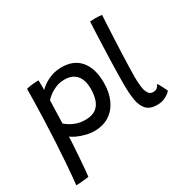

<svg xmlns="http://www.w3.org/2000/svg" viewBox="-199 -913 1326 1329"><g transform="rotate(-30 464.0 -248.0)"><path d="M38.5 219.5Q46.5 144 52.8 59.2Q59 -25.5 63.8 -111.5Q68.5 -197.5 71.2 -276.5Q74 -355.5 75.5 -420.8Q77 -486 77 -529Q97 -535 124 -537.8Q151 -540.5 175 -540.5Q175.5 -527.5 175.8 -504.2Q176 -481 176 -463Q188.5 -477 213.8 -494.8Q239 -512.5 275.8 -526Q312.5 -539.5 357 -539.5Q455.5 -539.5 507.2 -476.5Q559 -413.5 559 -301.5Q559 -223 532.2 -164.8Q505.5 -106.5 455.5 -74.5Q405.5 -42.5 335 -42.5Q302.5 -42.5 266.8 -52Q231 -61.5 202.5 -74.8Q174 -88 163 -99.5Q163 -88.5 161.2 -59.5Q159.5 -30.5 157 7.8Q154.5 46 151.5 85.5Q148.5 125 145.8 158.5Q143 192 140 210.5Q123 213.5 103.2 215.5Q83.5 217.5 66 218.5Q48.5 219.5 38.5 219.5ZM321.5 -141Q372 -141 402.2 -161.5Q432.5 -182 446 -220.2Q459.5 -258.5 459.5 -311.5Q459.5 -380 427 -417.8Q394.5 -455.5 331.5 -455.5Q293 -455.5 260.5 -441.5Q228 -427.5 206 -410Q184 -392.5 175 -381Q175 -372.5 174.2 -349Q173.5 -325.5 172.5 -296Q171.5 -266.5 170.8 -239.8Q170 -213 169.5 -198.5Q180 -189.5 200.5 -175.8Q221 -162 251.5 -151.5Q282 -141 321.5 -141Z M915 -32Q903.5 -15.5 874 1.2Q844.5 18 803.5 18Q746 18 718 -12.2Q690 -42.5 681.2 -96Q672.5 -149.5 672.5 -218Q672.5 -262 673.5 -314Q674.5 -366 676.2 -421.5Q678 -477 680 -530.8Q682 -584.5 684 -631.8Q686 -679 688 -714.5Q711 -716.5 730 -716.5Q743 -716.5 756 -715.5Q769 -714.5 782.5 -713Q780.5 -677 778 -627.8Q775.5 -578.5 772.8 -523Q770 -467.5 768 -412Q766 -356.5 764.5 -308.5Q763 -260.5 763 -226.5Q763 -188.5 767 -153.2Q771 -118 784 -95.5Q797 -73 823.5 -73Q844 -73 855 -83Q866 -93 874 -108.5Q877 -104.5 883.2 -93.8Q889.5 -83 896.2 -69.8Q903 -56.5 908.2 -46Q913.5 -35.5 915 -32Z"/></g></svg>

Font: Grandstander Thin
Style: Regular
Weight: 400
Version: Version 1.200